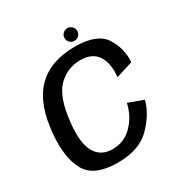

<svg xmlns="http://www.w3.org/2000/svg" viewBox="-164 -820 902 948"><g transform="rotate(-30 287.0 -346.0)"><path d="M237.1 4.8Q361.8 4.8 425.8 -62Q489.8 -128.7 507 -198L421.9 -229Q408.2 -163.3 362.1 -114.6Q316 -65.9 247.9 -65.9Q181.1 -65.9 151 -118.6Q120.8 -171.3 132.6 -281.3Q146.6 -420.8 200.1 -473.8Q253.6 -526.8 328 -526.8Q395.9 -526.8 424.7 -481.7Q453.5 -436.6 445.4 -362L541.2 -391.8Q546.9 -469.9 504.9 -533.9Q462.9 -597.9 338.3 -597.9Q197 -597.9 120 -519.3Q43.1 -440.7 29.5 -276.9Q18 -146 60.7 -70.6Q103.4 4.8 237.1 4.8ZM351.1 -623.3Q366.5 -623.3 377 -634.1Q387.5 -644.9 387.5 -659.7Q387.5 -674.5 376.8 -685Q366.2 -695.5 351.6 -695.5Q336.5 -695.5 325.9 -685Q315.2 -674.5 315.2 -659.7Q315.2 -644.6 325.8 -633.9Q336.3 -623.3 351.1 -623.3Z"/></g></svg>

Font: Anybody Thin
Style: Italic
Weight: 100
Italic angle: -10°
Designer: Tyler Finck
Foundry: Etcetera Type Company
Version: Version 1.114;gftools[0.9.25]